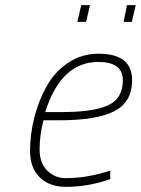

<svg xmlns="http://www.w3.org/2000/svg" viewBox="-20 -718 548 747"><path d="M281 -633 296 -698H330L315 -633ZM461 -633 474 -698H508L493 -633ZM236 -25Q310 -25 385 -47L409 -54V-21Q323 9 237 9Q173 9 135 -27.5Q97 -64 97 -130Q97 -196 113.5 -261Q130 -326 161.5 -382.5Q193 -439 245.5 -474Q298 -509 364 -509Q494 -509 494 -406Q494 -321 425 -285.5Q356 -250 212 -250H149Q134 -190 134 -137Q134 -84 163.5 -54.5Q193 -25 236 -25ZM221 -282Q344 -282 401 -308.5Q458 -335 458 -406Q458 -477 363 -477Q217 -477 156 -282Z"/></svg>

Font: Titillium Web ExtraLight
Style: Italic
Weight: 275
Italic angle: -13°
Version: Version 1.002;PS 57.000;hotconv 1.0.70;makeotf.lib2.5.55311